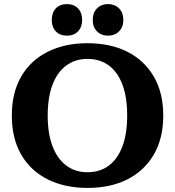

<svg xmlns="http://www.w3.org/2000/svg" viewBox="-20 -908 859 942"><path d="M409 14Q298 14 214 -28Q130 -70 84 -149.5Q38 -229 38 -341Q38 -453 84 -532.5Q130 -612 214 -654Q298 -696 409 -696Q522 -696 605 -654Q688 -612 734.5 -532.5Q781 -453 781 -341Q781 -229 734.5 -149.5Q688 -70 605 -28Q522 14 409 14ZM409 -63Q471 -63 514.5 -96Q558 -129 581 -191Q604 -253 604 -341Q604 -430 581 -492Q558 -554 514.5 -586.5Q471 -619 409 -619Q349 -619 305 -586.5Q261 -554 237.5 -492Q214 -430 214 -341Q214 -253 237.5 -191Q261 -129 305 -96Q349 -63 409 -63ZM510 -733Q477 -733 456 -754Q435 -775 435 -810Q435 -846 456 -867Q477 -888 510 -888Q543 -888 564 -867Q585 -846 585 -810Q585 -775 564 -754Q543 -733 510 -733ZM309 -733Q274 -733 254 -754Q234 -775 234 -810Q234 -846 254 -867Q274 -888 309 -888Q342 -888 362.5 -867Q383 -846 383 -810Q383 -775 362.5 -754Q342 -733 309 -733Z"/></svg>

Font: Montagu Slab 144pt SemiBold
Style: Regular
Weight: 600
Version: Version 1.000